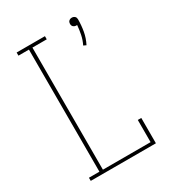

<svg xmlns="http://www.w3.org/2000/svg" viewBox="-181 -850 862 952"><g transform="rotate(-30 250.0 -374.0)"><path d="M374 -593 359 -600Q371 -624 376.5 -650.5Q382 -677 384 -703H379Q374 -703 370 -704.5Q366 -706 362.5 -709Q359 -712 357.5 -716.5Q356 -721 356 -726Q356 -730 357.5 -734.5Q359 -739 362.5 -742Q366 -745 370 -746.5Q374 -748 379 -748Q384 -748 388 -746.5Q392 -745 395.5 -742Q399 -739 400.5 -734.5Q402 -730 402 -726Q402 -691 396 -657.5Q390 -624 374 -593ZM56 0V-18H116V-717H56V-735H218V-717H136V-18H409V-145H429V0Z"/></g></svg>

Font: Iosevka Curly Slab Thin
Style: Regular
Weight: 100
Monospace: yes
Designer: Belleve Invis
Foundry: Belleve Invis
Version: Version 22.1.2; ttfautohint (v1.8.4)